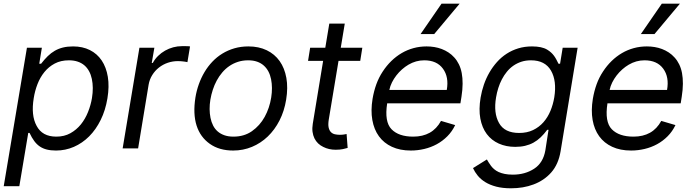

<svg xmlns="http://www.w3.org/2000/svg" viewBox="-23 -804 3764 1040"><path d="M122.9 -545.5H203.8L189.6 -458.8H199.6Q217.7 -482.2 235.6 -499.8Q253.6 -517.4 274 -529.1Q294.4 -540.8 318.5 -546.7Q342.7 -552.6 372.9 -552.6Q424.4 -552.6 463.8 -532.8Q503.2 -513.1 527.9 -476.4Q552.6 -439.6 561.1 -387.8Q569.6 -335.9 558.9 -271.3Q548.3 -206.7 522.5 -154.5Q496.8 -102.3 459.9 -65.3Q422.9 -28.4 377.1 -8.5Q331.3 11.4 280.5 11.4Q252.1 11.4 230.6 6Q209.2 0.7 192.5 -10.7Q175.8 -22 162.5 -40.1Q149.1 -58.2 137.1 -83.8H130L81.7 204.5H-2.8ZM175.4 -122.2Q206 -63.9 282 -63.9Q324.9 -63.9 358 -82.2Q391 -100.5 415 -130.1Q438.9 -159.8 453.8 -197.3Q468.8 -234.7 475.1 -272.7Q479.8 -301.5 479.6 -327.4Q479.4 -353.3 474.4 -376.8Q469.5 -399.9 459.3 -418.5Q449.2 -437.1 433.8 -450.3Q418.3 -463.4 397.5 -470.3Q376.8 -477.3 350.1 -477.3Q306.5 -477.3 273.6 -459.9Q240.8 -442.5 217.5 -413.7Q194.2 -384.9 180 -348.2Q165.8 -311.4 159.8 -272.7Q144.2 -179 175.4 -122.2Z M732.2 -545.5H813.2L799 -463.1H804.7Q816.1 -484.4 833.3 -501.2Q850.5 -518.1 871.3 -529.8Q892 -541.5 915.3 -547.8Q938.6 -554 962.4 -554H980.5Q987.9 -554 994.9 -553.8Q1001.8 -553.6 1006.4 -552.6L992.2 -467.3Q990.1 -468 985.1 -468.9Q980.1 -469.8 973.2 -470.7Q966.3 -471.6 957.9 -472.3Q949.6 -473 941.1 -473Q912.3 -473 885.8 -464Q859.4 -454.9 837.9 -438Q816.4 -421.2 801.7 -397.5Q786.9 -373.9 782 -345.2L725.1 0H641.3Z M1035.5 -275.6Q1041.5 -312.9 1054 -347.7Q1066.4 -382.5 1084.7 -413.4Q1103 -444.2 1127.3 -469.8Q1151.6 -495.4 1181.5 -513.7Q1211.3 -532 1246.6 -542.3Q1282 -552.6 1322.4 -552.6Q1378.9 -552.6 1421.9 -531.8Q1464.8 -511 1491.7 -473.2Q1518.5 -435.4 1528.1 -382.3Q1537.6 -329.2 1527 -264.2Q1517 -202.4 1491.1 -151.6Q1465.2 -100.9 1427.4 -64.6Q1389.6 -28.4 1341.8 -8.5Q1294 11.4 1240.1 11.4Q1164.8 11.4 1114 -24.5Q1061.8 -61.1 1041.7 -124.3Q1021.7 -187.5 1035.5 -275.6ZM1117.2 -165.5Q1121.8 -142.8 1131.4 -123.9Q1141 -105.1 1156.4 -91.8Q1171.9 -78.5 1193 -71.2Q1214.1 -63.9 1241.5 -63.9Q1299.4 -63.9 1341.6 -93.4Q1384.6 -123.6 1410.7 -171Q1436.8 -218.4 1446 -275.6Q1454.5 -329.5 1445.3 -375Q1440.7 -398.1 1430.8 -416.9Q1420.8 -435.7 1405.5 -449.2Q1390.3 -462.7 1369.3 -470Q1348.4 -477.3 1321 -477.3Q1291.2 -477.3 1265.6 -468.9Q1240.1 -460.6 1218.9 -446Q1197.8 -431.5 1180.8 -411.4Q1163.7 -391.3 1150.9 -367.5Q1138.1 -343.8 1129.6 -317.5Q1121.1 -291.2 1116.5 -264.2Q1108 -211.6 1117.2 -165.5Z M1657 -545.5H1739L1760.7 -676.1H1844.5L1822.8 -545.5H1939.6L1928.3 -474.4H1810.7L1757.8 -156.2Q1753.6 -129.6 1757.1 -113.5Q1760.7 -97.3 1769.5 -88.4Q1778.4 -79.5 1791 -76.7Q1803.6 -73.9 1817.5 -73.9Q1831.3 -73.9 1840.2 -75.5Q1849.1 -77.1 1854.4 -78.1L1860.1 -2.8Q1850.5 0.4 1834.3 3.7Q1818.2 7.1 1794.7 7.1Q1758.2 7.1 1728 -8.2Q1712.4 -15.6 1700.1 -27.3Q1687.9 -39.1 1680.2 -54.7Q1672.6 -70.3 1669.9 -90Q1667.3 -109.7 1671.2 -133.5L1727.3 -474.4H1645.6Z M1995 -268.5Q2002.1 -310.4 2015.4 -347.3Q2028.8 -384.2 2050.1 -416.5Q2071 -448.5 2096.9 -473.7Q2122.9 -498.9 2152.9 -516.5Q2182.9 -534.1 2216.8 -543.3Q2250.7 -552.6 2287.6 -552.6Q2308.9 -552.6 2329.7 -549.2Q2350.5 -545.8 2369.7 -538.5Q2388.8 -531.2 2406.2 -519.9Q2423.7 -508.5 2437.9 -492.5Q2452.4 -476.6 2462.7 -455.6Q2473 -434.7 2478 -408.4Q2483 -382.1 2482.8 -350.1Q2482.6 -318.2 2476.6 -279.8L2470.9 -244.3H2074.2Q2058.6 -144.2 2097.7 -104Q2136.7 -63.9 2215.2 -63.9Q2267 -63.9 2304.7 -85Q2342.3 -106.2 2365.8 -149.1L2442.5 -126.4Q2426.1 -92 2400.4 -66.1Q2374.6 -40.1 2343 -22.9Q2311.4 -5.7 2275.4 2.8Q2239.3 11.4 2202.4 11.4Q2143.5 11.4 2099.8 -8.9Q2056.1 -29.1 2029.5 -65.9Q2002.8 -102.6 1993.8 -154.1Q1984.7 -205.6 1995 -268.5ZM2085.9 -316.8H2397Q2409.4 -386.7 2376.4 -431.8Q2343.4 -477.3 2274.9 -477.3Q2229.8 -477.3 2189.3 -453.5Q2171.2 -442.8 2154.5 -428.1Q2137.8 -413.4 2123.9 -395.4Q2110.1 -377.5 2100.1 -357.6Q2090.2 -337.7 2085.9 -316.8ZM2255 -619.3 2368.6 -784.1H2466.6L2328.8 -619.3Z M2614.3 59.7Q2618.6 67.1 2623.9 75.8Q2629.3 84.5 2636.4 94.1Q2643.5 103.7 2653.6 112.4Q2663.7 121.1 2677.7 127.7Q2691.8 134.2 2710.8 138.1Q2729.8 142 2755 142Q2820.7 142 2870 110.1Q2919.4 78.1 2931.1 9.9L2948.2 -100.9H2941.1Q2923.7 -77.4 2905.4 -60Q2887.1 -42.6 2866.3 -31.2Q2845.5 -19.9 2821.4 -14.2Q2797.2 -8.5 2767.8 -8.5Q2718.4 -8.5 2678.8 -26.3Q2639.2 -44 2613.6 -78.1Q2588.1 -112.2 2578.8 -161.9Q2569.6 -211.6 2580.3 -275.6Q2586.3 -311.4 2598.2 -345.9Q2610.1 -380.3 2627.8 -411Q2645.6 -441.8 2668.9 -467.9Q2692.1 -494 2721.1 -512.8Q2750 -531.6 2784.4 -542.1Q2818.9 -552.6 2858.7 -552.6Q2911.9 -552.6 2940.7 -535.2Q2953.1 -527.7 2962 -519.5Q2970.9 -511.4 2977.8 -502Q2984.7 -492.5 2990.4 -481.9Q2996.1 -471.2 3002.1 -458.8H3010.7L3024.9 -545.5H3105.8L3013.5 15.6Q3001.8 85.9 2962.7 130.3Q2943.2 152.3 2919 168.5Q2894.9 184.7 2867 195.1Q2839.1 205.6 2808.4 210.8Q2777.7 215.9 2745 215.9Q2699.2 215.9 2664.8 206.9Q2630.3 197.8 2605.6 182.5Q2581 167.3 2564.8 147.5Q2548.7 127.8 2539.1 106.5ZM2680 -137.8Q2709.9 -83.8 2789.1 -83.8Q2831.7 -83.8 2864.3 -99.4Q2897 -115.1 2920.5 -141.7Q2943.9 -168.3 2958.5 -203.3Q2973 -238.3 2979.4 -277Q2993.6 -365.8 2961.6 -421.5Q2929.3 -477.3 2853 -477.3Q2824.6 -477.3 2800.8 -469.5Q2777 -461.6 2757.5 -448Q2737.9 -434.3 2722.5 -415.3Q2707 -396.3 2695.5 -374.1Q2683.9 -351.9 2676.1 -327.2Q2668.3 -302.6 2664.1 -277Q2649.5 -191.8 2680 -137.8Z M3188.2 -268.5Q3195.3 -310.4 3208.6 -347.3Q3221.9 -384.2 3243.3 -416.5Q3264.2 -448.5 3290.1 -473.7Q3316.1 -498.9 3346.1 -516.5Q3376.1 -534.1 3410 -543.3Q3443.9 -552.6 3480.8 -552.6Q3502.1 -552.6 3522.9 -549.2Q3543.7 -545.8 3562.9 -538.5Q3582 -531.2 3599.4 -519.9Q3616.8 -508.5 3631 -492.5Q3645.6 -476.6 3655.9 -455.6Q3666.2 -434.7 3671.2 -408.4Q3676.1 -382.1 3676 -350.1Q3675.8 -318.2 3669.7 -279.8L3664.1 -244.3H3267.4Q3251.8 -144.2 3290.8 -104Q3329.9 -63.9 3408.4 -63.9Q3460.2 -63.9 3497.9 -85Q3535.5 -106.2 3558.9 -149.1L3635.7 -126.4Q3619.3 -92 3593.6 -66.1Q3567.8 -40.1 3536.2 -22.9Q3504.6 -5.7 3468.6 2.8Q3432.5 11.4 3395.6 11.4Q3336.6 11.4 3293 -8.9Q3249.3 -29.1 3222.7 -65.9Q3196 -102.6 3187 -154.1Q3177.9 -205.6 3188.2 -268.5ZM3279.1 -316.8H3590.2Q3602.6 -386.7 3569.6 -431.8Q3536.6 -477.3 3468 -477.3Q3422.9 -477.3 3382.5 -453.5Q3364.3 -442.8 3347.7 -428.1Q3331 -413.4 3317.1 -395.4Q3303.3 -377.5 3293.3 -357.6Q3283.4 -337.7 3279.1 -316.8ZM3448.2 -619.3 3561.8 -784.1H3659.8L3522 -619.3Z"/></svg>

Font: Inter P
Style: Italic
Weight: 400
Italic angle: -9.40001°
Designer: Rasmus Andersson
Foundry: rsms
Version: Version 3.018;git-588b23468